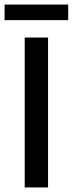

<svg xmlns="http://www.w3.org/2000/svg" viewBox="-22 -819 318 839"><path d="M86 0V-655H188V0ZM-2 -731V-799H276V-731Z"/></svg>

Font: Assistant SemiBold
Style: Regular
Weight: 600
Designer: Hebrew By Ben Nathan, Latin by Paul Hunt
Version: Version 3.000